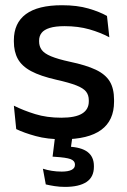

<svg xmlns="http://www.w3.org/2000/svg" viewBox="-20 -521 486 734"><path d="M220 11.5Q161 11.5 116.5 -0.8Q72 -13 42 -27.5L33 -117Q70 -98.5 114.5 -84.8Q159 -71 214.5 -71Q268 -71 293.8 -86.8Q319.5 -102.5 319.5 -133.5V-137.5Q319.5 -157.5 309 -170.8Q298.5 -184 271.8 -194.5Q245 -205 196 -216Q134.5 -230 99 -249Q63.5 -268 48.2 -295.8Q33 -323.5 33 -362.5V-367Q33 -433 79 -467Q125 -501 217 -501Q275 -501 318 -488.5Q361 -476 389 -460L398 -378.5Q364.5 -396.5 321.8 -408.8Q279 -421 227 -421Q191.5 -421 170 -414.2Q148.5 -407.5 139 -395.2Q129.5 -383 129.5 -366V-362.5Q129.5 -344 139.5 -330.2Q149.5 -316.5 175.2 -305.8Q201 -295 247 -285Q309 -272 346 -254.5Q383 -237 399.5 -209.8Q416 -182.5 416 -139.5V-132Q416 -60.5 367 -24.5Q318 11.5 220 11.5ZM258.5 -10.5 247.5 67.5 206.5 40Q215 39.5 223.5 39.2Q232 39 240.5 39.5Q290.5 41.5 314.8 60Q339 78.5 339 113.5V116.5Q339 156 310.5 174.8Q282 193.5 228.5 193.5Q208 193.5 188.8 190.5Q169.5 187.5 155 184L144 124Q159.5 129 177.8 132Q196 135 216 135Q240.5 135 253.5 128.5Q266.5 122 266.5 109.5V108.5Q266.5 93.5 249.5 87.2Q232.5 81 190 78.5Q185 78 183 78Q181 78 181 78L192 -10.5Z"/></svg>

Font: Anek Latin Medium Medium
Style: Regular
Weight: 500
Version: Version 1.003